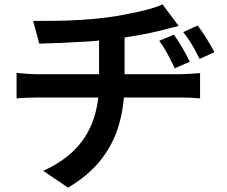

<svg xmlns="http://www.w3.org/2000/svg" viewBox="-20 -795 1040 880"><path d="M777 -636Q796 -610 815.5 -576.5Q835 -543 850 -512L781 -482Q769 -508 758.5 -528Q748 -548 737 -567Q726 -586 710 -608ZM886 -678Q905 -653 926 -619.5Q947 -586 963 -556L895 -525Q882 -551 871 -571Q860 -591 848 -609Q836 -627 820 -648ZM132 -699Q170 -699 229 -699.5Q288 -700 352.5 -704Q417 -708 471 -715Q508 -720 545 -727Q582 -734 616 -741.5Q650 -749 678 -757.5Q706 -766 725 -775L799 -676Q776 -671 758 -666Q740 -661 728 -658Q697 -650 660.5 -642.5Q624 -635 584.5 -628.5Q545 -622 506 -617Q449 -609 385.5 -605Q322 -601 263 -598.5Q204 -596 160 -595ZM178 -12Q266 -52 322.5 -109Q379 -166 406.5 -242.5Q434 -319 434 -415Q434 -415 434 -439.5Q434 -464 434 -511Q434 -558 434 -628L551 -641Q551 -616 551 -586Q551 -556 551 -526Q551 -496 551 -471.5Q551 -447 551 -432Q551 -417 551 -417Q551 -315 526 -226.5Q501 -138 444.5 -65Q388 8 292 65ZM56 -461Q76 -459 100 -457Q124 -455 147 -455Q160 -455 199 -455Q238 -455 294 -455Q350 -455 413.5 -455Q477 -455 541 -455Q605 -455 661 -455Q717 -455 756.5 -455Q796 -455 810 -455Q821 -455 837.5 -456Q854 -457 870.5 -458Q887 -459 897 -460V-344Q878 -346 855.5 -347Q833 -348 812 -348Q799 -348 759.5 -348Q720 -348 664 -348Q608 -348 544 -348Q480 -348 415.5 -348Q351 -348 295 -348Q239 -348 200 -348Q161 -348 148 -348Q125 -348 100 -347Q75 -346 56 -344Z"/></svg>

Font: Noto Sans SC SemiBold
Style: Regular
Weight: 600
Designer: Ryoko NISHIZUKA 西塚涼子 (kana, bopomofo & ideographs); Paul D. Hunt (Latin, Greek & Cyrillic); Sandoll Communications 산돌커뮤니
Foundry: Adobe
Version: Version 2.004-H2;hotconv 1.0.118;makeotfexe 2.5.65603